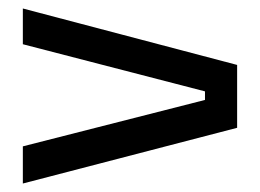

<svg xmlns="http://www.w3.org/2000/svg" viewBox="-20 -549 607 448"><path d="M533.3 -250.8V-397.5L33.3 -529.2V-445.8L458.3 -335.8V-315.8L33.3 -207.5V-120.8Z"/></svg>

Font: Familjen Grotesk
Style: Regular
Weight: 400
Designer: Anders Wikstroem, Jonas Baeckman, Matilda Gysing, Kristian Moeller
Foundry: Familjen STHLM AB
Version: Version 2.000